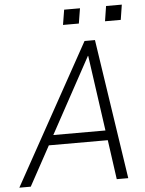

<svg xmlns="http://www.w3.org/2000/svg" viewBox="-81 -925 732 972"><g transform="rotate(-5 285.0 -439.0)"><path d="M531 0H472.5L444.5 -200.5H145L35.5 0H-22.5L371 -711H424ZM437 -250.5 383 -634 381.5 -634.5 172 -250.5ZM563 -801.5H483L495 -878H575ZM350 -801.5H269.5L282 -878H362.5Z"/></g></svg>

Font: Roberto Sans Light
Style: Italic
Weight: 300
Italic angle: -11°
Designer: Google
Version: Version 1.00;June 11, 2020;FontCreator 12.0.0.2522 64-bit; t